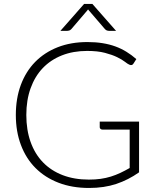

<svg xmlns="http://www.w3.org/2000/svg" viewBox="-20 -924 775 952"><path d="M669.5 -69.5Q616.5 -32 556.5 -12Q496.5 8 421.5 8Q337.5 8 270.5 -17.8Q203.5 -43.5 156.2 -90.8Q109 -138 83.8 -205Q58.5 -272 58.5 -354Q58.5 -436 83.2 -502.8Q108 -569.5 154.2 -616.8Q200.5 -664 266 -689.8Q331.5 -715.5 413.5 -715.5Q454 -715.5 488.2 -710Q522.5 -704.5 552 -693.8Q581.5 -683 607 -667.2Q632.5 -651.5 656 -631L642 -609Q635 -597 621 -603.5Q613.5 -606.5 599.5 -617.5Q585.5 -628.5 561 -640.5Q536.5 -652.5 500.2 -662Q464 -671.5 412 -671.5Q343 -671.5 287.2 -649.5Q231.5 -627.5 192.2 -586.5Q153 -545.5 131.8 -486.5Q110.5 -427.5 110.5 -354Q110.5 -279.5 131.8 -220Q153 -160.5 193.2 -119Q233.5 -77.5 291 -55.5Q348.5 -33.5 420.5 -33.5Q452 -33.5 478.8 -37.2Q505.5 -41 529.8 -48.5Q554 -56 576.8 -66.8Q599.5 -77.5 623 -91V-281.5H487.5Q482 -281.5 478.2 -285Q474.5 -288.5 474.5 -293V-321H669.5ZM555.5 -771H520Q516 -771 511 -772.5Q506 -774 500.5 -779.5L420.5 -872.5L416.5 -877.5Q415.5 -876.5 414.8 -875Q414 -873.5 413 -872.5L333.5 -779.5Q328 -774 322.8 -772.5Q317.5 -771 313.5 -771H279.5L397 -904.5H438Z"/></svg>

Font: Lato Light
Style: Regular
Weight: 300
Designer: Lukasz Dziedzic
Foundry: tyPoland Lukasz Dziedzic
Version: Version 2.007; 2014-02-27